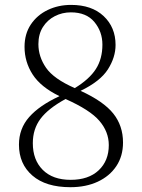

<svg xmlns="http://www.w3.org/2000/svg" viewBox="-20 -757 584 791"><path d="M270 14.2Q168.9 14.2 113.5 -33.7Q58.1 -81.5 58.1 -161.1Q58.1 -227.1 100.3 -274.9Q142.6 -322.8 225.1 -360.8Q147.9 -398.4 114.5 -450.2Q81.1 -502 81.1 -564Q81.1 -617.2 106.9 -656Q132.8 -694.8 176.5 -715.8Q220.2 -736.8 272.9 -736.8Q357.9 -736.8 407 -690.7Q456.1 -644.5 456.1 -571.8Q456.1 -521 424.6 -471.4Q393.1 -421.9 312 -382.8Q406.7 -339.4 446.8 -289.1Q486.8 -238.8 486.8 -169.9Q486.8 -113.8 459.2 -72.5Q431.6 -31.2 382.8 -8.5Q334 14.2 270 14.2ZM288.1 -394Q348.1 -430.7 375 -472.7Q401.9 -514.6 401.9 -573.2Q401.9 -626.5 368.9 -666.3Q335.9 -706.1 272 -706.1Q236.3 -706.1 205.8 -690.4Q175.3 -674.8 156.7 -645.5Q138.2 -616.2 138.2 -575.2Q138.2 -523.4 169.7 -477.8Q201.2 -432.1 288.1 -394ZM250 -349.1Q178.7 -310.1 147 -267.8Q115.2 -225.6 115.2 -167Q115.2 -98.1 156.2 -57.1Q197.3 -16.1 271 -16.1Q344.7 -16.1 386.5 -55.4Q428.2 -94.7 428.2 -159.2Q428.2 -213.9 389.6 -259Q351.1 -304.2 250 -349.1Z"/></svg>

Font: Source Han Serif TW ExtraLight
Style: Regular
Weight: 250
Designer: Ryoko NISHIZUKA Ë•øÂ°öÊ∂ºÂ≠ê (kana & ideographs); Frank Grie√ühammer (Latin, Greek & Cyrillic); Wenlong ZHANG Âº†ÊñáÈæô 
Foundry: Adobe
Version: Version 2.003;hotconv 1.1.1;makeotfexe 2.6.0